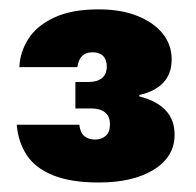

<svg xmlns="http://www.w3.org/2000/svg" viewBox="-20 -734 414 406"><path d="M20.9 -592.1Q22.4 -624.2 40.1 -652Q57.8 -679.7 94.6 -696.9Q131.3 -714.2 188.7 -714.2Q235.6 -714.2 270.3 -700.4Q304.9 -686.7 324 -663Q343 -639.2 343 -608.6Q343 -577.6 325 -558.9Q306.9 -540.2 274.6 -533.2V-530.2Q311.7 -520.6 330.4 -500.6Q349.2 -480.6 349.2 -449.2Q349.2 -402.4 305.2 -375.2Q261.3 -348.1 188.9 -348.1Q130 -348.1 92.5 -363.2Q54.9 -378.3 36.7 -405.9Q18.4 -433.6 15.4 -470.2H147.7Q149.6 -453.5 158.3 -446.2Q167 -438.9 181.1 -438.9Q194.6 -438.9 203.5 -446.7Q212.5 -454.4 212.5 -471.2Q212.5 -488 202 -496.4Q191.5 -504.7 172.7 -504.7H139.4V-560.6H166.6Q185.3 -560.6 195.5 -568.7Q205.8 -576.8 205.8 -594.1Q205.8 -607.8 198.1 -615.6Q190.4 -623.4 175.4 -623.4Q161.3 -623.4 153.6 -615.5Q145.8 -607.6 143.5 -592.1Z"/></svg>

Font: Poppins Variable
Style: Regular
Weight: 100
Designer: Jonny Pinhorn
Foundry: Indian Type Foundry
Version: Version 6.000